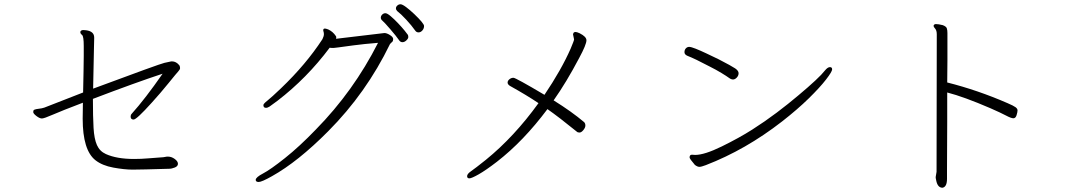

<svg xmlns="http://www.w3.org/2000/svg" viewBox="-20 -828 5040 901"><path d="M743 -482Q661 -364 598 -294Q593 -289 593 -281Q593 -267 607 -267Q621 -267 692 -346Q733 -391 771 -438Q809 -485 817 -493.5Q825 -502 825 -508.5Q825 -515 822 -521Q807 -540 787 -540H784Q774 -538 751.5 -533Q729 -528 417 -412Q420 -557 421 -606Q422 -642 422 -648V-652Q422 -681 384 -686L371 -687Q360 -687 357 -679V-677Q357 -670 365 -664Q373 -658 373 -612V-566Q373 -537 372 -492.5Q371 -448 370 -394L188 -323Q182 -320 151 -316Q141 -314 138.5 -311.5Q136 -309 136 -302Q136 -295 151 -283.5Q166 -272 176.5 -272Q187 -272 228 -290Q269 -308 369 -346Q369 -325 368.5 -306Q368 -287 368 -271Q368 -123 428 -76Q460 -51 512 -41.5Q564 -32 602.5 -32Q641 -32 773 -36Q786 -36 800.5 -42Q815 -48 815 -59.5Q815 -71 800 -82Q785 -93 769 -93H766Q760 -93 754.5 -91.5Q749 -90 730 -89Q711 -88 677 -85Q643 -82 609 -82Q528 -82 477 -105Q448 -118 435 -147Q422 -176 419 -228Q416 -280 416 -364Q618 -441 743 -482Z M1928 -685Q1934 -676 1944 -676Q1954 -676 1962 -685Q1970 -694 1970 -706Q1970 -718 1924 -762Q1904 -781 1886 -794.5Q1868 -808 1859.5 -808Q1851 -808 1844.5 -802Q1838 -796 1838 -789Q1838 -782 1844 -776Q1861 -763 1886.5 -735.5Q1912 -708 1928 -685ZM1853 -639Q1859 -630 1868.5 -630Q1878 -630 1887 -638.5Q1896 -647 1896 -654Q1896 -661 1894 -664.5Q1892 -668 1879 -684Q1866 -700 1848 -719Q1830 -738 1813.5 -752Q1797 -766 1788.5 -766Q1780 -766 1773.5 -759.5Q1767 -753 1767 -745Q1767 -737 1775 -730.5Q1783 -724 1811.5 -691Q1840 -658 1853 -639ZM1228 -322Q1236 -322 1245 -328Q1254 -334 1282 -355Q1420 -461 1527 -604Q1530 -603 1537 -603H1546Q1550 -603 1567.5 -605.5Q1585 -608 1637.5 -615Q1690 -622 1754 -627Q1639 -400 1462 -220Q1385 -140 1317 -86Q1249 -32 1214.5 -14Q1180 4 1180 16Q1180 26 1194 26Q1208 26 1256 -1Q1378 -69 1520 -212Q1699 -392 1810 -621Q1812 -624 1814.5 -626Q1817 -628 1821 -632Q1825 -636 1825 -645Q1825 -654 1810 -663.5Q1795 -673 1784 -673L1557 -646Q1558 -648 1558 -652.5Q1558 -657 1556 -659Q1542 -680 1520 -690Q1509 -694 1505 -694Q1497 -694 1497 -687V-684Q1500 -675 1500 -668Q1500 -658 1493 -644Q1416 -526 1299 -414Q1254 -371 1235 -356Q1216 -341 1216 -335Q1216 -322 1228 -322Z M2674 -643Q2674 -638 2658 -600Q2614 -500 2535 -383Q2400 -463 2389.5 -463Q2379 -463 2370.5 -456Q2362 -449 2362 -440.5Q2362 -432 2373 -425Q2452 -381 2507 -344Q2393 -186 2260 -78Q2210 -38 2191 -25Q2172 -12 2172 -1.5Q2172 9 2182.5 9Q2193 9 2226.5 -10Q2260 -29 2312 -69Q2437 -166 2549 -316Q2602 -279 2687 -210Q2691 -206 2699.5 -206Q2708 -206 2717.5 -217.5Q2727 -229 2727 -239Q2727 -249 2721 -255Q2663 -304 2578 -357Q2638 -442 2698 -556Q2732 -619 2732 -639Q2732 -656 2700 -672Q2687 -678 2680.5 -678Q2674 -678 2671 -673Q2669 -669 2669 -667Z M3310 -516Q3340 -501 3365.5 -485.5Q3391 -470 3401 -462.5Q3411 -455 3420 -455Q3429 -455 3437.5 -464Q3446 -473 3446 -484.5Q3446 -496 3430 -507Q3414 -518 3352 -550Q3323 -564 3294.5 -577.5Q3266 -591 3244.5 -599.5Q3223 -608 3214 -608Q3205 -608 3198.5 -601Q3192 -594 3192 -583Q3192 -572 3206 -566Q3240 -553 3310 -516ZM3227 -102Q3216 -102 3216 -89Q3216 -83 3241 -54Q3253 -45 3262 -45Q3271 -45 3292 -53Q3479 -125 3650 -258Q3723 -315 3775.5 -366.5Q3828 -418 3856.5 -455Q3885 -492 3885 -502.5Q3885 -513 3874.5 -513Q3864 -513 3851 -497Q3824 -462 3726 -380Q3680 -341 3625 -299.5Q3570 -258 3509.5 -219.5Q3449 -181 3367.5 -141Q3286 -101 3242 -101Z M4424 11V-32L4425 -256V-394Q4503 -374 4628 -320Q4678 -298 4701.5 -285.5Q4725 -273 4735.5 -273Q4746 -273 4750.5 -287.5Q4755 -302 4755 -310Q4755 -318 4745.5 -325Q4736 -332 4708 -344Q4568 -405 4425 -441Q4426 -504 4426 -546V-673Q4426 -687 4423 -695.5Q4420 -704 4404 -710Q4384 -715 4372 -715Q4363 -715 4361 -707V-706Q4361 -702 4368.5 -693.5Q4376 -685 4376 -667L4375 -22L4371 2V7Q4372 10 4374 22Q4381 53 4403 53Q4424 49 4424 11Z"/></svg>

Font: LXGW WenKai TC Light
Style: Regular
Weight: 300
Designer: LXGW / Fontworks Inc.
Foundry: LXGW / Fontworks Inc.
Version: Version 1.330